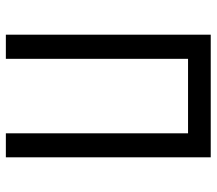

<svg xmlns="http://www.w3.org/2000/svg" viewBox="-62 -678 740 656"><g transform="rotate(90 308.0 -350.0)"><path d="M98.5 0V-700H517.5V0H435.5V-622.5H181V0Z"/></g></svg>

Font: Overpass Mono
Style: Regular
Weight: 400
Designer: Delve Withrington, Dave Bailey
Foundry: Delve Fonts LLC
Version: Version 4.000